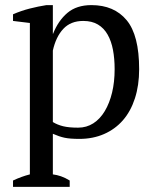

<svg xmlns="http://www.w3.org/2000/svg" viewBox="-20 -532 606 752"><path d="M306 -450Q257 -450 228 -419Q199 -388 187 -334V-54Q205 -43 227.5 -37.5Q250 -32 286 -32Q319 -32 345.5 -49Q372 -66 390.5 -97Q409 -128 419 -169.5Q429 -211 429 -261Q429 -302 422.5 -336.5Q416 -371 401.5 -396.5Q387 -422 363.5 -436Q340 -450 306 -450ZM253 200H31V175Q65 159 97 151V-442L31 -450V-476Q63 -490 96.5 -498.5Q130 -507 162 -512H187V-400H188Q208 -451 244 -481.5Q280 -512 338 -512Q427 -512 476 -453Q525 -394 525 -261Q525 -198 508.5 -147Q492 -96 461.5 -61Q431 -26 387.5 -7Q344 12 291 12Q254 12 233 7.5Q212 3 187 -8V151Q203 153 219 158.5Q235 164 253 175Z"/></svg>

Font: PTSerif
Style: Regular
Weight: 400
Designer: A.Korolkova, O.Umpeleva, V.Yefimov
Foundry: ParaType Ltd
Version: Version 1.000W OFL; ttfautohint (v1.2) -l 8 -r 50 -G 200 -x 